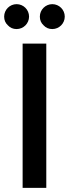

<svg xmlns="http://www.w3.org/2000/svg" viewBox="-34 -905 332 925"><path d="M189 0V-695H75V0ZM4 -783C15 -771 29 -765 46 -765C79 -765 106 -792 106 -825C106 -858 79 -885 46 -885C13 -885 -14 -858 -14 -825C-14 -808 -8 -794 4 -783ZM176 -783C187 -771 201 -765 218 -765C251 -765 278 -792 278 -825C278 -858 251 -885 218 -885C185 -885 158 -858 158 -825C158 -808 164 -794 176 -783Z"/></svg>

Font: Poppins Medium
Style: Regular
Weight: 500
Designer: Ninad Kale (Devanagari), Jonny Pinhorn (Latin)
Foundry: Indian Type Foundry
Version: 4.004